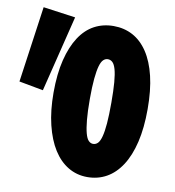

<svg xmlns="http://www.w3.org/2000/svg" viewBox="-89 -761 769 844"><g transform="rotate(10 295.0 -339.0)"><path d="M356 12Q309 12 270.5 -11Q232 -34 204.5 -77.5Q177 -121 161.5 -184.5Q146 -248 146 -328Q146 -412 161.5 -474.5Q177 -537 204.5 -579Q232 -621 270.5 -641.5Q309 -662 356 -662Q403 -662 441.5 -641.5Q480 -621 508 -579Q536 -537 551 -474.5Q566 -412 566 -328Q566 -244 551 -180.5Q536 -117 508 -74Q480 -31 441.5 -9.5Q403 12 356 12ZM356 -136Q368 -136 377 -145Q386 -154 392 -176.5Q398 -199 401 -235.5Q404 -272 404 -328Q404 -383 401 -419Q398 -455 392 -476Q386 -497 377 -505.5Q368 -514 356 -514Q345 -514 336 -505.5Q327 -497 321 -476Q315 -455 311.5 -419Q308 -383 308 -328Q308 -272 311.5 -235.5Q315 -199 321 -176.5Q327 -154 336 -145Q345 -136 356 -136ZM98 -330 -10 -350 38 -690 182 -670Z"/></g></svg>

Font: Source Code Pro Black
Style: Regular
Weight: 900
Monospace: yes
Designer: Paul D. Hunt, Teo Tuominen
Foundry: Adobe Systems Incorporated
Version: Version 2.030;PS 1.000;hotconv 16.6.51;makeotf.lib2.5.65220